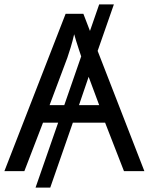

<svg xmlns="http://www.w3.org/2000/svg" viewBox="-20 -780 679 875"><path d="M545 0 459 -221H312L209 75H142L245 -221H176L91 0H0L279 -717H360L390 -639L432 -760H499L425 -548L638 0ZM206 -301H273L350 -523Q346 -535 339.5 -554.5Q333 -574 327 -593.5Q321 -613 318 -624Q311 -593 302 -563.5Q293 -534 287 -517ZM432 -301 384 -430 340 -301Z"/></svg>

Font: Noto Sans Historical
Style: Regular
Weight: 400
Designer: Monotype Design Team
Foundry: Monotype Imaging Inc.
Version: Version 2.013; ttfautohint (v1.8.4.7-5d5b)